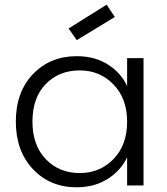

<svg xmlns="http://www.w3.org/2000/svg" viewBox="-20 -795 715 823"><path d="M309.1 -554.2Q387.2 -554.2 443.6 -517.8Q500 -481.4 524.9 -425.8V-545.9H595.2V0H524.9V-121.1Q499 -64.9 442.4 -28.6Q385.7 7.8 308.1 7.8Q194.8 7.8 121.3 -69.8Q47.9 -147.5 47.9 -273.9Q47.9 -400.4 121.3 -477.3Q194.8 -554.2 309.1 -554.2ZM321.8 -493.2Q232.9 -493.2 176 -434.6Q119.1 -376 119.1 -273.9Q119.1 -172.4 176.3 -112.8Q233.4 -53.2 321.8 -53.2Q408.2 -53.2 466.6 -113.3Q524.9 -173.3 524.9 -272.9Q524.9 -372.6 466.6 -432.9Q408.2 -493.2 321.8 -493.2ZM437 -774.9 472.2 -722.2 309.1 -623 273.9 -672.9Z"/></svg>

Font: SVN-Poppins Light
Style: Regular
Weight: 300
Designer: Ninad Kale (Devanagari), Jonny Pinhorn (Latin)
Foundry: Indian Type Foundry
Version: Version 3.002 2017